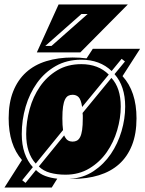

<svg xmlns="http://www.w3.org/2000/svg" viewBox="-22 -795 652 865"><path d="M526 -530 481 -475Q428 -526 344 -526Q279 -526 229 -497.5Q179 -469 145 -421.5Q111 -374 93.5 -314Q76 -254 76 -191Q76 -143 89 -105.5Q102 -68 126 -42L78 17L93 29L140 -29Q158 -11 182.5 -2Q207 7 236 10L211 50H-2L77 -74Q17 -143 17 -262Q17 -332 37.5 -383.5Q58 -435 95.5 -469Q133 -503 186.5 -519.5Q240 -536 305 -536Q322 -536 337.5 -535Q353 -534 368 -532L396 -575H609L530 -452Q593 -383 593 -262Q593 -192 572.5 -140.5Q552 -89 514.5 -55.5Q477 -22 423.5 -5.5Q370 11 305 11H292Q353 7 399.5 -24Q446 -55 477.5 -101.5Q509 -148 525.5 -204Q542 -260 542 -315Q542 -407 494 -461L541 -518ZM139 -58Q96 -105 96 -191Q96 -247 111.5 -303.5Q127 -360 158 -405Q189 -450 235.5 -478Q282 -506 344 -506Q421 -506 468 -459L348 -313Q343 -346 332.5 -357Q322 -368 305 -368Q294 -368 285.5 -363.5Q277 -359 271 -347Q265 -335 262 -314.5Q259 -294 259 -262Q259 -230 262 -209ZM480 -444Q522 -399 522 -315Q522 -263 506 -208.5Q490 -154 459 -109.5Q428 -65 381 -36.5Q334 -8 273 -8Q235 -8 204 -16.5Q173 -25 153 -45L267 -185L271 -177Q282 -157 305 -157Q316 -157 324.5 -161.5Q333 -166 339 -177.5Q345 -189 348 -209.5Q351 -230 351 -262Q351 -269 351 -275Q351 -281 350 -286ZM340 -559H144L242 -775H554ZM373 -732H345L182 -588H210Z"/></svg>

Font: J.M. Nexus Grotesque
Style: Regular
Weight: 900
Designer: deFharo
Foundry: deFharo
Version: Version 3.003